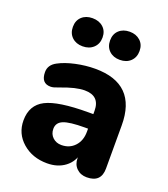

<svg xmlns="http://www.w3.org/2000/svg" viewBox="-135 -826 817 931"><g transform="rotate(20 273.5 -360.5)"><path d="M215 8Q139 8 88 -36.5Q37 -81 37 -149Q37 -228 100.5 -260.5Q164 -293 319 -293H361V-218H328Q250 -218 218.5 -205Q187 -192 187 -160Q187 -133 205 -116Q223 -99 250 -99Q292 -99 318.5 -127.5Q345 -156 345 -202V-310Q345 -387 267 -387Q244 -387 214.5 -380Q185 -373 143 -357Q130 -352 121 -349.5Q112 -347 104 -347Q55 -347 55 -405Q55 -442 93 -462Q128 -481 179 -492Q230 -503 279 -503Q493 -503 493 -289V-66Q493 6 419 6Q387 6 366.5 -14Q346 -34 346 -66V-101L354 -98Q345 -49 307.5 -20.5Q270 8 215 8ZM375 -584Q341 -584 320 -604Q299 -624 299 -657Q299 -690 320 -709.5Q341 -729 375 -729Q408 -729 429.5 -709.5Q451 -690 451 -657Q451 -624 430 -604Q409 -584 375 -584ZM183 -584Q149 -584 128 -604Q107 -624 107 -657Q107 -690 128 -709.5Q149 -729 183 -729Q217 -729 238.5 -709.5Q260 -690 260 -657Q260 -624 238.5 -604Q217 -584 183 -584Z"/></g></svg>

Font: Nunito VF Beta Light
Style: Regular
Weight: 300
Designer: Vernon Adams
Foundry: newtypography
Version: Version 3.001